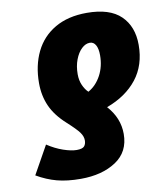

<svg xmlns="http://www.w3.org/2000/svg" viewBox="-86 -838 786 916"><g transform="rotate(-10 307.0 -379.5)"><path d="M614 -574Q614 -476 561.5 -409Q509 -342 414 -307Q470 -245 470 -168Q470 -81 402.5 -36.5Q335 8 232 8Q166 8 117 -5Q68 -18 20 -46L96 -182Q134 -157 172 -144Q210 -131 236 -131Q264 -131 273 -141.5Q282 -152 282 -170Q282 -189 268 -208.5Q254 -228 210 -268Q159 -314 136.5 -364.5Q114 -415 114 -476Q114 -561 146 -627Q178 -693 241.5 -730Q305 -767 396 -767Q507 -767 560.5 -715Q614 -663 614 -574ZM303 -486Q303 -456 313.5 -432.5Q324 -409 339 -395Q378 -417 401 -460Q424 -503 424 -557Q424 -589 414 -606.5Q404 -624 386 -624Q365 -624 346 -606Q327 -588 315 -556.5Q303 -525 303 -486Z"/></g></svg>

Font: Noto Sans Display Black
Style: Italic
Weight: 900
Italic angle: -12°
Designer: Monotype Design team
Foundry: Monotype Imaging Inc.
Version: Version 1.000